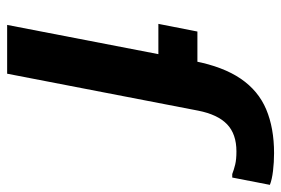

<svg xmlns="http://www.w3.org/2000/svg" viewBox="-148 -658 806 551"><g transform="rotate(90 255.5 -383.0)"><path d="M52 0 156 -538Q172 -620 206.5 -670.5Q241 -721 294.5 -743.5Q348 -766 420 -766Q446 -766 471 -763Q496 -760 511 -754L490 -646H480Q467 -651 452.5 -654.5Q438 -658 415 -658Q365 -658 337 -631Q309 -604 298 -548L192 0ZM49 -434 71 -546H190L168 -434Z"/></g></svg>

Font: Kufam SemiBold
Style: Italic
Weight: 600
Italic angle: -11°
Designer: Artur Schmal
Foundry: Original Type
Version: Version 1.301; ttfautohint (v1.8.3)